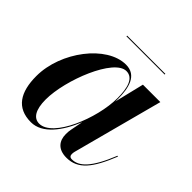

<svg xmlns="http://www.w3.org/2000/svg" viewBox="-150 -703 853 853"><g transform="rotate(45 276.0 -277.0)"><path d="M185 -564.5V-560H425V-564.5ZM355 -336.5C355 -405.5 340.5 -470 272.5 -470C152.5 -470 26.5 -305.5 26.5 -152.5C26.5 -51.5 64 10 154.5 10C226 10 281 -65 315.5 -151L304 -91.5C302.5 -84.5 301.5 -75 301.5 -62.5C301.5 -20 325 10 377.5 10C450 10 491 -43 536 -155.5L532 -157C484.5 -38.5 443.5 -2 400 -2C387.5 -2 383 -9 383 -19C383 -23.5 383.5 -29 385 -34.5L498 -460H388.5L354.5 -320C355 -325.5 355 -331.5 355 -336.5ZM351 -337.5C351 -210 270 -11.5 185 -11.5C150.5 -11.5 129.5 -43 129.5 -108C129.5 -231.5 217 -451 294 -451C338 -451 351 -402 351 -337.5Z"/></g></svg>

Font: Bodoni* 36pt Medium
Style: Italic
Weight: 500
Italic angle: -13°
Version: Version 2.3